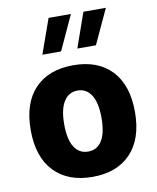

<svg xmlns="http://www.w3.org/2000/svg" viewBox="-88 -865 765 938"><g transform="rotate(-10 294.0 -396.0)"><path d="M295.4 -548.3Q418 -548.3 485.8 -476.6Q553.7 -404.8 553.7 -271.5Q553.7 -138.7 485.6 -66.7Q417.5 5.4 295.4 5.4Q173.3 5.4 105 -66.7Q36.6 -138.7 36.6 -271.5Q36.6 -404.8 104.7 -476.6Q172.9 -548.3 295.4 -548.3ZM295.4 -422.9Q251.5 -422.9 227.1 -384.5Q202.6 -346.2 202.6 -271.5Q202.6 -196.3 226.8 -158.2Q251 -120.1 295.4 -120.1Q339.8 -120.1 363.8 -158.2Q387.7 -196.3 387.7 -271.5Q387.7 -346.2 363.3 -384.5Q338.9 -422.9 295.4 -422.9ZM217.8 -796.9H328.6L249.5 -625H156.7ZM390.6 -796.9H502L422.4 -625H330.1Z"/></g></svg>

Font: Estedad-FD ExtraBold
Style: Regular
Weight: 800
Designer: Amin Abedi
Version: Version 7.3